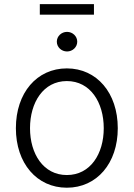

<svg xmlns="http://www.w3.org/2000/svg" viewBox="-20 -877 633 909"><path d="M296.4 11.7C438.5 11.7 537.6 -104 537.6 -270C537.6 -437.5 438 -553.2 296.4 -553.2C154.3 -553.2 55.2 -437.5 55.2 -270C55.2 -104 154.3 11.7 296.4 11.7ZM296.4 -48.3C185.1 -48.3 122.1 -148.9 122.1 -270C122.1 -391.6 185.1 -493.2 296.4 -493.2C408.2 -493.2 471.2 -391.6 471.2 -270C471.2 -148.9 408.2 -48.3 296.4 -48.3ZM297.4 -633.3C323.7 -633.3 345.7 -653.8 345.7 -679.7C345.7 -705.6 323.7 -726.1 297.4 -726.1C271 -726.1 249 -705.6 249 -679.7C249 -653.8 271 -633.3 297.4 -633.3ZM424.8 -857.4H168.5V-807.6H424.8Z"/></svg>

Font: Raveo Light
Style: Regular
Weight: 300
Designer: Jakub Foglar, Rasmus Andersson (Inter)
Foundry: Jakubfoglar.com
Version: Version 1.100;Glyphs 3.2.3 (3260)